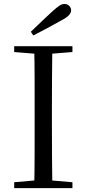

<svg xmlns="http://www.w3.org/2000/svg" viewBox="-20 -965 445 985"><path d="M138.1 -802Q166.7 -829.3 194.4 -855.9Q222 -882.5 247.6 -905.7Q271.1 -927 284.8 -935.9Q298.6 -944.8 310.5 -944.8Q325 -944.8 335 -935Q344.9 -925.2 344.9 -912.4Q344.9 -899.7 333.5 -887Q322.1 -874.4 291 -858.2Q257.5 -839.2 222.3 -820.5Q187.1 -801.8 150.9 -783.2ZM52.8 0V-30.1L190.9 -42.1H212.5L351.6 -30.1V0ZM155.3 0Q157.5 -83.6 157.6 -167.7Q157.7 -251.7 157.7 -336.8V-391.1Q157.7 -476.1 157.6 -560.4Q157.5 -644.8 155.3 -728H248.5Q247.3 -645.2 246.8 -560.7Q246.3 -476.1 246.3 -391.1V-337Q246.3 -252.2 246.8 -168.1Q247.3 -84.1 248.5 0ZM52.8 -698V-728H351.6V-698L212.5 -686.9H190.9Z"/></svg>

Font: Noto Serif SC ExtraLight
Style: Regular
Weight: 200
Designer: Ryoko NISHIZUKA 西塚涼子 (kana & ideographs); Frank Grießhammer (Latin, Greek & Cyrillic); Wenlong ZHANG 张文龙 (bopomofo); San
Foundry: Adobe
Version: Version 2.002-H1;hotconv 1.1.0;makeotfexe 2.6.0